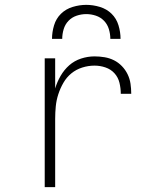

<svg xmlns="http://www.w3.org/2000/svg" viewBox="-20 -770 640 790"><path d="M164 0V-530H207V-406Q215 -433 229.5 -458Q244 -483 265 -501.5Q286 -520 313.5 -529Q341 -538 369 -538Q390 -538 410.5 -534.5Q431 -531 449 -522Q467 -513 481.5 -498Q496 -483 505 -464.5Q514 -446 517 -425.5Q520 -405 520 -384H477Q477 -407 471.5 -429.5Q466 -452 451 -468.5Q436 -485 414 -492.5Q392 -500 369 -500Q343 -500 318 -492Q293 -484 273.5 -468Q254 -452 241 -429.5Q228 -407 220 -382.5Q212 -358 209.5 -332.5Q207 -307 207 -281V0ZM194 -610Q194 -638 202.5 -666Q211 -694 231 -713.5Q251 -733 279 -741.5Q307 -750 335 -750Q363 -750 391 -741.5Q419 -733 439 -713.5Q459 -694 467.5 -666Q476 -638 476 -610H434Q434 -630 428 -650Q422 -670 408 -684.5Q394 -699 374.5 -705.5Q355 -712 335 -712Q315 -712 295.5 -705.5Q276 -699 262 -684.5Q248 -670 242 -650Q236 -630 236 -610Z"/></svg>

Font: Iosevka Curly XLtEx
Style: Regular
Weight: 200
Width: 7
Monospace: yes
Designer: Belleve Invis
Foundry: Belleve Invis
Version: Version 11.1.0; ttfautohint (v1.8.3)